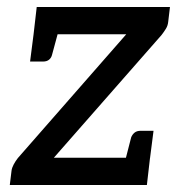

<svg xmlns="http://www.w3.org/2000/svg" viewBox="-20 -529 515 549"><path d="M8 0 13 -41Q14 -49 19 -58.5Q24 -68 31 -77L341 -431H76L85 -509H466L461 -467Q460 -456 454.5 -447Q449 -438 442 -429L134 -78H409L400 0ZM149 -447 129 -373Q127 -364 120.5 -358.5Q114 -353 103 -353H66L76 -431ZM336 -62 355 -136Q358 -144 364.5 -149.5Q371 -155 382 -155H419L409 -77Z"/></svg>

Font: Aleo Medium
Style: Italic
Weight: 500
Italic angle: -7°
Designer: Alessio Laiso
Foundry: Alessio Laiso
Version: Version 2.001;gftools[0.9.29]